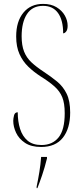

<svg xmlns="http://www.w3.org/2000/svg" viewBox="-20 -744 422 985"><path d="M191 10Q140 10 108.5 -11Q77 -32 62.5 -63Q48 -94 48 -124Q48 -136 52 -152Q56 -168 71 -168Q71 -121 83 -83Q95 -45 121.5 -22.5Q148 0 193 0Q249 0 280.5 -39Q312 -78 312 -163Q312 -214 299.5 -245Q287 -276 259.5 -300.5Q232 -325 187 -353Q153 -375 125 -402Q97 -429 80 -466.5Q63 -504 63 -557Q63 -634 100 -679Q137 -724 201 -724Q242 -724 270 -707Q298 -690 312.5 -664.5Q327 -639 327 -612Q327 -592 319.5 -582.5Q312 -573 304 -573Q304 -641 277.5 -677.5Q251 -714 201 -714Q146 -714 118.5 -672Q91 -630 91 -558Q91 -511 103.5 -479.5Q116 -448 141 -424.5Q166 -401 204 -376Q242 -351 273 -325.5Q304 -300 322 -263Q340 -226 340 -167Q340 -85 302.5 -37.5Q265 10 191 10ZM168 213Q176 175 182 138Q188 101 191 61H221V69Q209 117 196 155Q183 193 172 221H168Z"/></svg>

Font: Noto Serif Display ExtraCondensed Thin
Style: Regular
Weight: 100
Width: 2
Designer: Monotype Design Team
Foundry: Monotype Imaging Inc.
Version: Version 2.009